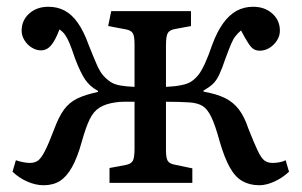

<svg xmlns="http://www.w3.org/2000/svg" viewBox="-20 -541 892 568"><path d="M109 7Q86 7 61.5 -3.5Q37 -14 17 -33L27 -67Q35 -64 47 -61.5Q59 -59 68 -59Q83 -59 92.5 -66Q102 -73 113 -94.5Q124 -116 140 -158Q154 -196 169.5 -217Q185 -238 208.5 -249.5Q232 -261 270 -269V-272Q246 -285 232 -305.5Q218 -326 202 -368Q192 -398 185.5 -413.5Q179 -429 172.5 -438Q166 -447 156 -454Q143 -420 130.5 -406Q118 -392 101 -392Q87 -392 73.5 -400.5Q60 -409 52 -422.5Q44 -436 44 -450Q44 -481 66.5 -501Q89 -521 123 -521Q150 -521 171.5 -509.5Q193 -498 210.5 -473Q228 -448 242 -409Q257 -371 266.5 -349.5Q276 -328 286 -317Q296 -306 308 -298Q319 -291 336.5 -288Q354 -285 378 -284V-410Q378 -434 373 -442.5Q368 -451 353 -454L300 -464L309 -508H545V-464L497 -455Q481 -452 476 -442.5Q471 -433 471 -407V-284Q496 -285 516 -289Q536 -293 546 -300Q558 -308 567 -319.5Q576 -331 586 -352.5Q596 -374 608 -409Q622 -447 640 -472Q658 -497 680 -509Q702 -521 729 -521Q763 -521 785.5 -501Q808 -481 808 -450Q808 -435 799.5 -421.5Q791 -408 777.5 -399.5Q764 -391 748 -391Q732 -391 722 -403Q712 -415 693 -451Q684 -443 677 -434.5Q670 -426 663.5 -410.5Q657 -395 647 -368Q637 -338 628.5 -320Q620 -302 609 -292Q598 -282 582 -273V-270Q621 -263 645.5 -251Q670 -239 686.5 -217.5Q703 -196 715 -160Q732 -117 742.5 -95Q753 -73 762.5 -66Q772 -59 787 -59Q796 -59 807 -61Q818 -63 825 -67L835 -33Q816 -15 792 -4Q768 7 747 7Q719 7 697.5 -5Q676 -17 660 -45.5Q644 -74 630 -122Q617 -170 605.5 -194Q594 -218 580 -227Q566 -236 542 -238Q527 -239 508.5 -239.5Q490 -240 471 -240V-97Q471 -74 476 -65.5Q481 -57 496 -54L549 -43V0H304V-44L352 -53Q368 -56 373 -65.5Q378 -75 378 -101V-240Q366 -240 348.5 -240Q331 -240 321 -238Q293 -234 275 -223Q257 -212 245.5 -188.5Q234 -165 222 -122Q209 -75 193 -46.5Q177 -18 157 -5.5Q137 7 109 7Z"/></svg>

Font: Literata 18pt
Style: Regular
Weight: 400
Designer: Latin by Veronika Burian and Jose Scaglione. Greek by Irene Vlachou. Cyrillic by Vera Evstafieva.
Foundry: TypeTogether
Version: Version 3.103;gftools[0.9.29]